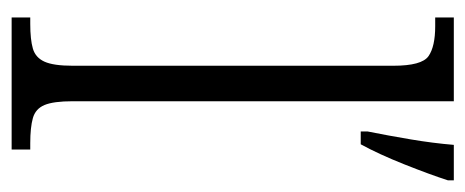

<svg xmlns="http://www.w3.org/2000/svg" viewBox="-255 -545 800 330"><g transform="rotate(90 145.0 -380.0)"><path d="M10 0V-32H21Q48 -32 63.5 -36.5Q79 -41 86 -56.5Q93 -72 93 -105V-656Q93 -705 76.5 -716.5Q60 -728 25 -728H10V-760H154V-105Q154 -72 160.5 -56.5Q167 -41 183 -36.5Q199 -32 226 -32H237V0ZM206 -612Q213 -647 219.5 -685.5Q226 -724 229 -760H290V-750Q280 -719 262.5 -675Q245 -631 228 -600H206Z"/></g></svg>

Font: Noto Serif Bengali Condensed Light
Style: Regular
Weight: 300
Width: 3
Designer: Juan Bruce, Universal Thirst, Indian Type Foundry and the Monotype Design Team.
Foundry: Monotype Imaging Inc.
Version: Version 2.003; ttfautohint (v1.8.4.7-5d5b)